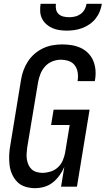

<svg xmlns="http://www.w3.org/2000/svg" viewBox="-20 -975 552 1003"><path d="M163 8Q137 8 112.5 0.5Q88 -7 71 -24Q54 -41 43.5 -64Q33 -87 30 -112.5Q27 -138 28 -164.5Q29 -191 34 -217L90 -559Q94 -584 103 -608.5Q112 -633 126.5 -655Q141 -677 161.5 -694.5Q182 -712 205.5 -723Q229 -734 254.5 -738.5Q280 -743 305 -743Q330 -743 354.5 -739Q379 -735 401 -725Q423 -715 440 -698Q457 -681 466.5 -659Q476 -637 478.5 -612Q481 -587 477 -561L475 -551H385L386 -557Q389 -578 385.5 -598.5Q382 -619 370 -634.5Q358 -650 338.5 -656.5Q319 -663 297 -663Q276 -663 254 -654.5Q232 -646 216 -628.5Q200 -611 191.5 -589.5Q183 -568 179 -546L122 -204Q120 -188 119 -172.5Q118 -157 120.5 -142Q123 -127 129 -113.5Q135 -100 145.5 -90.5Q156 -81 171 -76.5Q186 -72 201 -72Q222 -72 243.5 -78.5Q265 -85 281.5 -100Q298 -115 307 -135Q316 -155 320 -176L344 -322H247L260 -402H448L382 0H299L316 -103Q306 -80 291 -59Q276 -38 256 -22Q236 -6 211.5 1Q187 8 163 8ZM329 -815Q309 -815 289.5 -818Q270 -821 253 -828.5Q236 -836 222 -848.5Q208 -861 199.5 -878Q191 -895 190 -915Q189 -935 192 -955H272Q270 -940 273 -925.5Q276 -911 286.5 -901.5Q297 -892 311.5 -888.5Q326 -885 341 -885Q356 -885 371.5 -888.5Q387 -892 400.5 -901.5Q414 -911 422 -925.5Q430 -940 432 -955H512Q509 -935 501 -915Q493 -895 479.5 -878Q466 -861 448 -848.5Q430 -836 410 -828.5Q390 -821 369.5 -818Q349 -815 329 -815Z"/></svg>

Font: Iosevka Medium
Style: Italic
Weight: 500
Italic angle: -9°
Monospace: yes
Designer: Belleve Invis
Foundry: Belleve Invis
Version: Version 32.5.0; ttfautohint (v1.8.4)